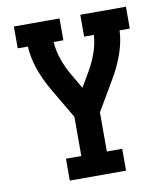

<svg xmlns="http://www.w3.org/2000/svg" viewBox="-82 -805 765 874"><g transform="rotate(-10 300.0 -367.5)"><path d="M170 0V-101H241V-282L157 -425Q129 -473 110 -526Q91 -579 88 -634H41V-735H252V-634H207Q210 -592 224 -552Q238 -512 259 -476L300 -406L341 -476Q362 -512 376 -552Q390 -592 393 -634H348V-735H559V-634H512Q509 -579 490 -526Q471 -473 443 -425L359 -282V-101H430V0Z"/></g></svg>

Font: Iosevka Curly Slab Extended
Style: Bold
Weight: 700
Width: 7
Monospace: yes
Designer: Belleve Invis
Foundry: Belleve Invis
Version: Version 11.1.0; ttfautohint (v1.8.3)